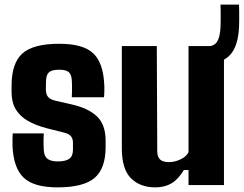

<svg xmlns="http://www.w3.org/2000/svg" viewBox="-20 -799 1053 829"><path d="M229 10Q126.5 10 82.5 -31.5Q38.5 -73 34 -168Q33.5 -186.5 34 -202.2Q34.5 -218 35 -223H169Q167.5 -194 168 -178.5Q168.5 -163 169 -151Q170.5 -124 185.5 -113Q200.5 -102 229 -102Q263.5 -102 279.2 -113.5Q295 -125 295 -152Q295 -164.5 295 -166.5Q295 -168.5 295 -170.2Q295 -172 295 -184Q295 -199 286.8 -210Q278.5 -221 258 -226L183 -245Q134.5 -257.5 100.2 -277.2Q66 -297 48 -327Q30 -357 30 -401Q30 -408.5 30 -415.5Q30 -422.5 30 -429Q30 -526 76.5 -568Q123 -610 236 -610Q338 -610 381.8 -569.5Q425.5 -529 430 -436Q431 -426 430.5 -405.2Q430 -384.5 429 -379H290Q290.5 -389 290.8 -403.5Q291 -418 290.8 -431.8Q290.5 -445.5 290 -453Q288.5 -477 277 -487.5Q265.5 -498 236 -498Q204.5 -498 192.2 -487.5Q180 -477 179 -453Q179 -451.5 178.5 -444Q178 -436.5 178 -414Q178 -393 187 -381.2Q196 -369.5 220 -364L286 -349Q360.5 -332.5 398.2 -296.8Q436 -261 436 -192Q436 -185.5 436 -178.2Q436 -171 436 -164Q436 -71 388 -30.5Q340 10 229 10Z M651 10Q585 10 545.5 -29.2Q506 -68.5 506 -159V-600H657L659 -146Q659 -122 671 -110.5Q683 -99 710 -99Q734 -99 759.2 -110.8Q784.5 -122.5 794 -142V-600H947V0H794V-65H774Q749.5 -24.5 720.2 -7.2Q691 10 651 10ZM876 -526Q872.5 -526 866.8 -526.2Q861 -526.5 852 -528V-599Q863.5 -599 868 -599Q872.5 -599 876 -599Q903.5 -599 916.5 -617.8Q929.5 -636.5 932 -679Q932.5 -688.5 932.8 -708.8Q933 -729 932.8 -749.2Q932.5 -769.5 932 -779H1012Q1012.5 -769.5 1012.8 -749.2Q1013 -729 1012.8 -708.8Q1012.5 -688.5 1012 -679Q1007.5 -600 974.5 -563Q941.5 -526 876 -526Z"/></svg>

Font: Big Shoulders Text Thin Black
Style: Regular
Weight: 900
Version: Version 2.002